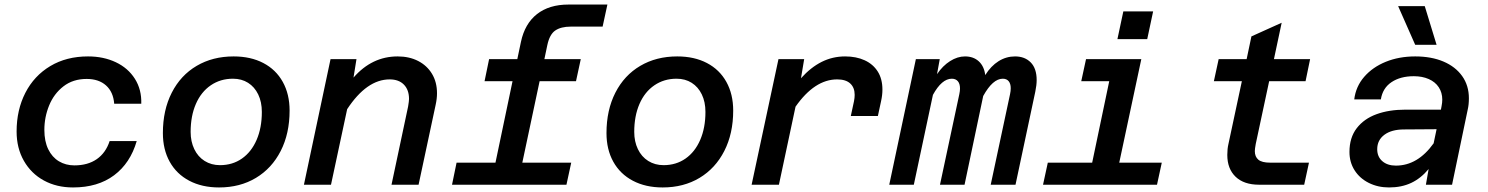

<svg xmlns="http://www.w3.org/2000/svg" viewBox="-20 -812 6540 844"><path d="M53 -234Q53 -329 91.5 -404Q130 -479 201 -521.5Q272 -564 367 -564Q435 -564 489 -538.5Q543 -513 573 -465.5Q603 -418 601 -356H482Q478 -408 446 -436.5Q414 -465 361 -465Q301 -465 259 -432.5Q217 -400 196 -348.5Q175 -297 175 -241Q175 -191 192 -156Q209 -121 239 -103Q269 -85 307 -85Q366 -85 405.5 -112.5Q445 -140 462 -192H581Q553 -95 481.5 -41.5Q410 12 301 12Q229 12 173 -18.5Q117 -49 85 -105Q53 -161 53 -234Z M696 -227Q696 -328 735 -404.5Q774 -481 844.5 -522.5Q915 -564 1007 -564Q1082 -564 1137.5 -535Q1193 -506 1223 -452Q1253 -398 1253 -326Q1253 -225 1214 -148.5Q1175 -72 1105 -30Q1035 12 943 12Q868 12 812 -17.5Q756 -47 726 -101Q696 -155 696 -227ZM947 -86Q1002 -86 1043.5 -115Q1085 -144 1108 -197Q1131 -250 1131 -320Q1131 -364 1115 -397Q1099 -430 1070.5 -448Q1042 -466 1004 -466Q949 -466 906.5 -437Q864 -408 841 -355Q818 -302 818 -232Q818 -190 834 -156.5Q850 -123 879.5 -104.5Q909 -86 947 -86Z M1778 -377Q1778 -417 1755.5 -440Q1733 -463 1693 -463Q1592 -463 1506 -332L1435 0H1316L1433 -552H1547L1534 -471Q1615 -564 1728 -564Q1779 -564 1818 -544Q1857 -524 1879 -487.5Q1901 -451 1901 -402Q1901 -378 1895 -351L1820 0H1701L1774 -344Q1778 -368 1778 -377Z M2479 -792H2650L2629 -695H2489Q2446 -695 2421 -678Q2396 -661 2386 -614L2373 -552H2533L2512 -455H2352L2276 -97H2491L2470 0H1967L1987 -97H2158L2233 -455H2110L2130 -552H2254L2270 -628Q2287 -708 2340.5 -750Q2394 -792 2479 -792Z M2646 -227Q2646 -328 2685 -404.5Q2724 -481 2794.5 -522.5Q2865 -564 2957 -564Q3032 -564 3087.5 -535Q3143 -506 3173 -452Q3203 -398 3203 -326Q3203 -225 3164 -148.5Q3125 -72 3055 -30Q2985 12 2893 12Q2818 12 2762 -17.5Q2706 -47 2676 -101Q2646 -155 2646 -227ZM2897 -86Q2952 -86 2993.5 -115Q3035 -144 3058 -197Q3081 -250 3081 -320Q3081 -364 3065 -397Q3049 -430 3020.5 -448Q2992 -466 2954 -466Q2899 -466 2856.5 -437Q2814 -408 2791 -355Q2768 -302 2768 -232Q2768 -190 2784 -156.5Q2800 -123 2829.5 -104.5Q2859 -86 2897 -86Z M3737 -395Q3737 -427 3717.5 -445Q3698 -463 3660 -463Q3561 -463 3477 -343L3404 0H3284L3402 -552H3515L3501 -468Q3544 -516 3592 -540Q3640 -564 3695 -564Q3744 -564 3781 -547Q3818 -530 3838.5 -497.5Q3859 -465 3859 -418Q3859 -394 3853 -367L3839 -302H3720L3734 -367Q3737 -382 3737 -395Z M4423 -424Q4423 -444 4414 -455Q4405 -466 4388 -466Q4344 -466 4302 -390L4220 0H4112L4197 -398Q4200 -412 4200 -423Q4200 -444 4190.5 -455Q4181 -466 4164 -466Q4120 -466 4081 -395L3997 0H3889L4006 -552H4111L4099 -486Q4124 -523 4156.5 -543.5Q4189 -564 4222 -564Q4259 -564 4282.5 -542.5Q4306 -521 4311 -482Q4336 -522 4369.5 -543Q4403 -564 4442 -564Q4485 -564 4511 -537.5Q4537 -511 4537 -460Q4537 -438 4531 -409L4444 0H4335L4420 -398Q4423 -412 4423 -424Z M4586 -97H4781L4856 -455H4733L4754 -552H4997L4900 -97H5087L5066 0H4565ZM4918 -762H5049L5023 -640H4892Z M5375 -131Q5375 -158 5380 -179L5439 -455H5316L5337 -552H5460L5481 -652L5614 -712L5580 -552H5739L5719 -455H5559L5500 -179Q5496 -157 5496 -148Q5496 -123 5511.5 -110Q5527 -97 5563 -97H5734L5713 0H5515Q5448 0 5411.5 -35Q5375 -70 5375 -131Z M6260 -69Q6226 -28 6183.5 -8Q6141 12 6086 12Q6037 12 5997 -8Q5957 -28 5934.5 -63.5Q5912 -99 5912 -144Q5912 -207 5944 -248.5Q5976 -290 6031 -310Q6086 -330 6158 -330H6314L6317 -346Q6320 -361 6320 -374Q6320 -405 6304.5 -428.5Q6289 -452 6260.5 -464.5Q6232 -477 6195 -477Q6136 -477 6097 -451Q6058 -425 6050 -375H5933Q5940 -432 5977 -474.5Q6014 -517 6072 -540.5Q6130 -564 6201 -564Q6272 -564 6325 -541.5Q6378 -519 6407.5 -477.5Q6437 -436 6437 -380Q6437 -352 6432 -331L6363 0H6248ZM6116 -84Q6212 -84 6282 -182L6295 -244L6152 -243Q6097 -243 6065.5 -219.5Q6034 -196 6034 -156Q6034 -123 6056.5 -103.5Q6079 -84 6116 -84ZM6201 -615 6126 -785H6243L6295 -615Z"/></svg>

Font: Azeret Mono Medium
Style: Italic
Weight: 500
Italic angle: -12°
Designer: Martin Vácha
Foundry: Displaay
Version: Version 1.000; Glyphs 3.0.3, build 3074